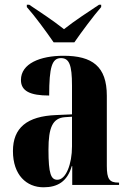

<svg xmlns="http://www.w3.org/2000/svg" viewBox="-20 -786 549 816"><path d="M208 -606H296C327 -651 377 -718 410 -756V-766H401C362 -740 297 -698 252 -662C207 -698 143 -740 104 -766H94V-756C128 -718 177 -651 208 -606ZM165 10C224 10 266 -14 285 -80H287V0H486V-10H483C445 -10 434 -25 434 -81V-379C434 -504 372 -549 250 -549C151 -549 69 -516 69 -446C69 -399 108 -380 189 -380C189 -501 201 -539 239 -539C274 -539 286 -511 286 -422V-300L218 -297C95 -292 35 -243 35 -144C35 -42 93 10 165 10ZM224 -22C197 -22 186 -46 186 -150C186 -245 204 -284 256 -288L286 -290V-164C286 -88 260 -22 224 -22Z"/></svg>

Font: Noto Serif Display ExtraCondensed ExtraBold
Style: Regular
Weight: 800
Width: 2
Designer: Monotype Design Team
Foundry: Monotype Imaging Inc.
Version: Version 2.009